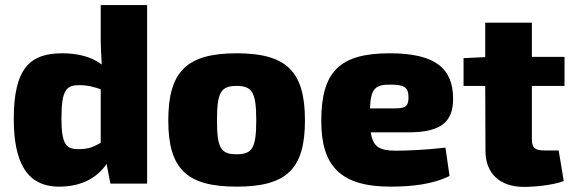

<svg xmlns="http://www.w3.org/2000/svg" viewBox="-20 -720 2250 753"><path d="M375 -700V-574C375 -538 377 -501 379 -467C337 -499 282 -511 224 -511C100 -511 34 -455 34 -254C34 -85 84 12 212 12C305 12 364 -27 398 -77L413 0H557V-700ZM288 -135C241 -135 221 -151 221 -255C221 -370 241 -386 292 -386C327 -386 350 -378 375 -370V-160C347 -144 327 -135 288 -135Z M908 -511C713 -511 640 -440 640 -248C640 -57 713 12 908 12C1104 12 1176 -57 1176 -248C1176 -440 1104 -511 908 -511ZM908 -383C969 -383 985 -358 985 -248C985 -139 969 -115 908 -115C846 -115 831 -139 831 -248C831 -358 846 -383 908 -383Z M1532 -129C1468 -129 1442 -145 1434 -201H1583C1712 -201 1758 -244 1757 -335C1756 -451 1688 -511 1509 -511C1315 -511 1240 -442 1240 -246C1240 -71 1313 12 1512 12C1593 12 1678 3 1743 -30L1727 -141C1649 -132 1575 -129 1532 -129ZM1514 -388C1564 -388 1582 -378 1582 -339C1582 -308 1575 -295 1532 -295H1431C1434 -375 1453 -389 1514 -388Z M2194 -383V-497H2066V-631H1883V-496L1798 -492V-383H1883L1884 -128C1884 -39 1941 13 2035 13C2076 13 2151 6 2191 -10L2171 -130H2113C2078 -130 2066 -141 2066 -173V-383Z"/></svg>

Font: Exo 2 Extra Bold
Style: Regular
Weight: 800
Designer: Natanael Gama
Version: Version 1.001;PS 001.001;hotconv 1.0.88;makeotf.lib2.5.64775